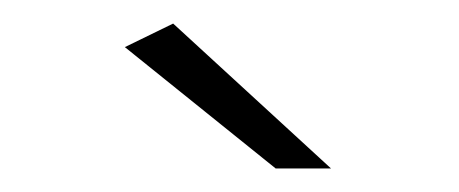

<svg xmlns="http://www.w3.org/2000/svg" viewBox="-20 -763 390 163"><path d="M127 -743 86 -723 214 -620H261Z"/></svg>

Font: Montserrat ExtraLight
Style: Regular
Weight: 250
Designer: Julieta Ulanovsky
Foundry: Julieta Ulanovsky
Version: Version 4.000